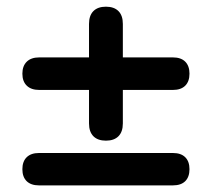

<svg xmlns="http://www.w3.org/2000/svg" viewBox="-20 -560 640 580"><path d="M248.9 -187.2V-288.3H98.5Q74.1 -288.3 60.9 -301.2Q47.6 -314 47.6 -337.4Q47.6 -360.7 60.9 -373.7Q74.1 -386.6 98.5 -386.6H248.9V-487.7Q248.9 -513.2 262.2 -526.5Q275.5 -539.8 300 -539.8Q324.5 -539.8 337.8 -526.5Q351.1 -513.2 351.1 -487.7V-386.6H502.3Q526.7 -386.6 539.6 -373.7Q552.4 -360.8 552.4 -337.5Q552.4 -314 539.6 -301.2Q526.7 -288.3 502.3 -288.3H351.1V-187.2Q351.1 -161.8 337.8 -148.4Q324.5 -135.1 300 -135.1Q275.5 -135.1 262.2 -148.4Q248.9 -161.8 248.9 -187.2ZM47.6 -48.8Q47.6 -72.2 60.6 -85Q73.7 -97.8 97.5 -97.8H502.5Q526.7 -97.8 539.6 -85Q552.4 -72.2 552.4 -48.9Q552.4 -25.5 539.6 -12.7Q526.7 0 502.5 0H97.5Q73.7 0 60.6 -12.7Q47.6 -25.5 47.6 -48.8Z"/></svg>

Font: SN Pro Thin
Style: Regular
Weight: 200
Designer: Tobias Whetton
Foundry: Supernotes
Version: Version 1.003;Glyphs 3.3 (3324)